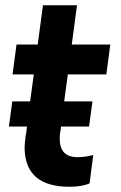

<svg xmlns="http://www.w3.org/2000/svg" viewBox="-20 -700 461 733"><path d="M245 13Q78 13 74 -131Q74 -162 81 -199L83 -217H14L27 -313H95L109 -416H28L43 -530H124L144 -680H274L254 -530H401L386 -416H239L225 -313H333L320 -217H213Q212 -204 210.5 -198Q209 -192 208.5 -186.5Q208 -181 208 -170Q208 -100 276 -100Q303 -100 336 -108L322 0Q293 13 245 13Z"/></svg>

Font: Tanohe Sans SemiBold
Style: Italic
Weight: 600
Designer: Village Type and Design LLC & Cristiano Sobral
Foundry: Cooper Hewitt Smithsonian Design Museum
Version: Version 1.00;September 29, 2021;FontCreator 13.0.0.2655 64-b